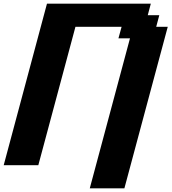

<svg xmlns="http://www.w3.org/2000/svg" viewBox="-20 -895 929 1040"><path d="M466.3 125H653.8Q692.9 -20.5 771.2 -312.5Q849.6 -604.5 888.7 -750H826.2L842.8 -812.5H780.3L796.9 -875H234.4Q195.3 -729 117.2 -437.5Q39.1 -146 0 0H187.5L388.7 -750H638.7L621.6 -687.5H684.1Z"/></svg>

Font: Faithful 32x
Style: SemiboldOblique
Weight: 400
Foundry: Faithful Resource Pack
Version: Version 1.0; January 27, 2023